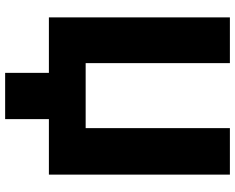

<svg xmlns="http://www.w3.org/2000/svg" viewBox="-104 -643 918 750"><g transform="rotate(90 355.0 -268.0)"><path d="M47.9 -707H226.6V-143.6H480.5V-707H662.1V0H445.3V170.9H264.6V0H47.9Z"/></g></svg>

Font: Pretendard Std Black
Style: Regular
Weight: 900
Designer: Base glyphs from Inter by Rasmus Andersson; Hangeul glyphs from Noto Sans CJK(Source Han Sans) by Jang Soo-young and Kan
Foundry: Kil Hyung-jin
Version: Version 1.309